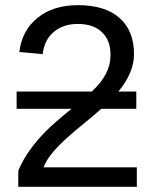

<svg xmlns="http://www.w3.org/2000/svg" viewBox="-20 -718 596 738"><path d="M43.9 -366.2H333Q369.1 -399.9 387 -434.1Q404.8 -468.3 404.8 -506.8Q404.8 -563.5 371.6 -594.7Q338.4 -626 279.3 -626Q223.1 -626 186.8 -595.5Q150.4 -564.9 144 -509.8L54.2 -518.1Q64 -600.6 124.3 -649.4Q184.6 -698.2 279.3 -698.2Q383.3 -698.2 439.2 -649.2Q495.1 -600.1 495.1 -509.8Q495.1 -438.5 435.1 -366.2H503.9V-299.8H369.1Q337.4 -271.5 303.5 -244.1Q269.5 -216.8 239 -189.5Q208.5 -162.1 184.1 -133.8Q159.7 -105.5 147 -74.7H505.9V0H50.3V-62Q68.4 -104.5 94.7 -141.1Q121.1 -177.7 153.6 -210.9Q186 -244.1 254.9 -299.8H43.9Z"/></svg>

Font: Arial
Style: Regular
Weight: 400
Designer: Steve Matteson
Foundry: Ascender Corporation
Version: Version 2.00.3